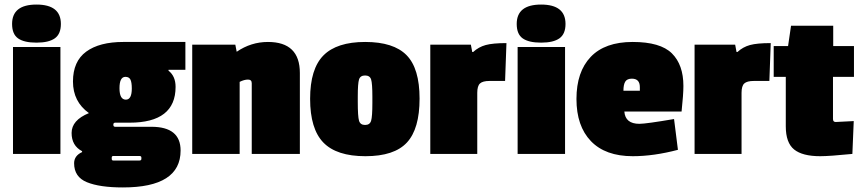

<svg xmlns="http://www.w3.org/2000/svg" viewBox="-20 -675 3778 842"><path d="M245 0H37V-469H245ZM33 -570Q33 -655 140 -655Q247 -655 247 -570Q247 -526 220.5 -507Q194 -488 140 -488Q86 -488 59.5 -506.5Q33 -525 33 -570Z M521 -491H793V-369H719V-365Q750 -341 750 -294Q750 -137 548 -137H485Q477 -137 477 -128Q477 -119 485 -119H644Q772 -119 772 -15Q772 147 519 147Q417 147 361 124Q305 101 305 41Q305 8 340 -8V-12Q294 -36 294 -92Q294 -148 370 -179Q300 -229 300 -317.5Q300 -406 358 -448.5Q416 -491 521 -491ZM530 -338Q504 -338 504 -288Q504 -238 532 -238Q558 -238 558 -287Q558 -314 552 -326Q546 -338 530 -338ZM477 29H591Q600 29 600 22V16Q600 9 591 9H477Q470 9 470 16V22Q470 29 477 29Z M1155 -491Q1295 -491 1295 -355V0H1084V-310Q1084 -326 1067.5 -326Q1051 -326 1031 -316V0H823V-479H1012L1018 -448Q1081 -491 1155 -491Z M1340 -241.5Q1340 -373 1398.5 -432Q1457 -491 1581.5 -491Q1706 -491 1763 -433Q1820 -375 1820 -242.5Q1820 -110 1764.5 -50Q1709 10 1582.5 10Q1456 10 1398 -50Q1340 -110 1340 -241.5ZM1549 -252V-228Q1549 -164 1554.5 -145.5Q1560 -127 1581 -127Q1602 -127 1607.5 -145.5Q1613 -164 1613 -223V-251Q1613 -309 1607.5 -326.5Q1602 -344 1581 -344Q1560 -344 1554.5 -326.5Q1549 -309 1549 -252Z M2073 -268V0H1867V-479H2045L2051 -447H2055Q2079 -469 2110 -477.5Q2141 -486 2201 -486L2195 -320H2127Q2097 -320 2085 -309Q2073 -298 2073 -268Z M2458 0H2250V-469H2458ZM2246 -570Q2246 -655 2353 -655Q2460 -655 2460 -570Q2460 -526 2433.5 -507Q2407 -488 2353 -488Q2299 -488 2272.5 -506.5Q2246 -525 2246 -570Z M2751 -330Q2730 -330 2722 -317Q2714 -304 2714 -277H2786V-293Q2786 -330 2751 -330ZM2977 -298Q2977 -261 2969 -186H2718Q2722 -132 2784 -132Q2813 -132 2936 -153L2953 -18Q2847 10 2755 10Q2635 10 2571.5 -56Q2508 -122 2508 -241Q2508 -360 2570.5 -425.5Q2633 -491 2754.5 -491Q2876 -491 2926.5 -441Q2977 -391 2977 -298Z M3232 -268V0H3026V-479H3204L3210 -447H3214Q3238 -469 3269 -477.5Q3300 -486 3360 -486L3354 -320H3286Q3256 -320 3244 -309Q3232 -298 3232 -268Z M3577 10Q3499 10 3462.5 -19.5Q3426 -49 3426 -121V-338H3373V-473H3436L3449 -562H3634V-473H3725V-338H3633V-153Q3633 -140 3645 -140Q3646 -140 3724 -144L3718 0Q3618 10 3577 10Z"/></svg>

Font: Passion One
Style: Bold
Weight: 700
Designer: Alejandro Lo Celso
Foundry: Fontstage
Version: Version 1.002